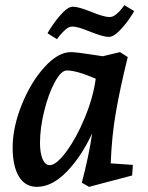

<svg xmlns="http://www.w3.org/2000/svg" viewBox="-20 -712 573 744"><path d="M29 -140Q29 -218 64 -305.5Q99 -393 152 -451.5Q205 -510 254 -510Q276 -510 346 -499L378 -494L445 -510L475 -491Q445 -369 429 -277Q413 -185 409 -79L495 -73L492 -32L325 12L297 -4Q325 -110 337 -195Q294 -103 237.5 -45.5Q181 12 123 12Q77 12 53 -28.5Q29 -69 29 -140ZM173 -72Q198 -72 237 -124.5Q276 -177 308.5 -255.5Q341 -334 351 -407Q277 -439 239 -439Q217 -439 192.5 -394Q168 -349 151.5 -282.5Q135 -216 135 -158Q135 -119 145 -95.5Q155 -72 173 -72ZM263 -686Q284 -686 334 -666Q353 -658 372.5 -652Q392 -646 405 -646Q417 -646 429.5 -656Q442 -666 451 -677.5Q460 -689 462 -692L500 -669Q496 -661 479.5 -637Q463 -613 441 -591Q419 -569 401 -569Q380 -569 330 -589Q305 -599 289 -604Q273 -609 259 -609Q247 -609 234.5 -598Q222 -587 212.5 -575.5Q203 -564 201 -560L164 -583Q168 -591 184.5 -615.5Q201 -640 223 -663Q245 -686 263 -686Z"/></svg>

Font: Andada Pro SemiBold
Style: Italic
Weight: 600
Italic angle: -6.99998°
Designer: Carolina Giovagnoli
Foundry: Huerta Tipografica
Version: Version 3.005